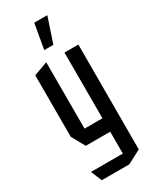

<svg xmlns="http://www.w3.org/2000/svg" viewBox="-236 -793 852 1055"><g transform="rotate(-30 190.5 -265.5)"><path d="M247.4 201.7V-508.3H335.4L334.7 156.7L248.4 201.7ZM74.2 201.7 45.8 133.6V132.6H247.4V201.7ZM92.2 -6.1 45.8 -90.3V-91.3H247.4V-6.1ZM45.8 -91.3V-480.3L132.8 -512.2H133.8V-91.3ZM157.7 -575.6 185.5 -733.4H268V-732.4L215.7 -575.6Z"/></g></svg>

Font: Foldit Thin
Style: Regular
Weight: 100
Designer: Sophia Tai
Foundry: Sophia Tai
Version: Version 1.003